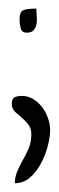

<svg xmlns="http://www.w3.org/2000/svg" viewBox="-20 -125 134 436"><path d="M50.8 187.5Q52.7 169.9 45.9 160.2Q39.1 150.4 30.3 143.1Q21.5 135.7 14.2 128.9Q6.8 122.1 6.8 110.4Q6.8 99.6 12.7 96.2Q18.6 92.8 29.3 92.8Q43 92.8 54.7 99.6Q66.4 106.4 75.2 117.7Q84 128.9 88.9 143.1Q93.8 157.2 93.8 169.9Q93.8 186.5 88.4 207Q83 227.5 72.8 246.6Q62.5 265.6 47.9 278.3Q33.2 291 13.7 291Q13.7 277.3 19 264.6Q24.4 252 31.2 239.7Q38.1 227.5 43.9 214.8Q49.8 202.1 50.8 187.5ZM24.4 -81.1Q24.4 -99.6 34.7 -102.5Q44.9 -105.5 62.5 -105.5Q62.5 -97.7 63.5 -88.4Q64.5 -79.1 63 -70.8Q61.5 -62.5 56.6 -56.6Q51.8 -50.8 41 -50.8Q29.3 -50.8 26.9 -61Q24.4 -71.3 24.4 -81.1Z"/></svg>

Font: Zeyada
Style: Regular
Weight: 400
Version: Version 1.002 2010